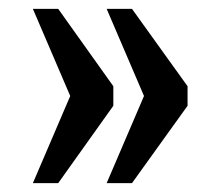

<svg xmlns="http://www.w3.org/2000/svg" viewBox="-20 -486 495 432"><path d="M220 -74H277L402 -248V-292L277 -466H220L304 -270ZM54 -74H111L235 -248V-292L111 -466H54L138 -270Z"/></svg>

Font: Noto Serif Bengali ExtraCondensed
Style: Bold
Weight: 700
Width: 2
Designer: Juan Bruce, Universal Thirst, Indian Type Foundry and the Monotype Design Team.
Foundry: Monotype Imaging Inc.
Version: Version 2.003